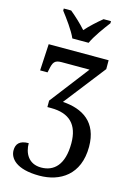

<svg xmlns="http://www.w3.org/2000/svg" viewBox="-146 -839 796 1151"><g transform="rotate(15 252.0 -263.0)"><path d="M197 -606H298C318 -651 365 -715 394 -753V-766H348C316 -740 275 -703 247 -671C219 -703 179 -740 147 -766H101V-753C130 -715 178 -651 197 -606ZM218 240C346 240 462 170 462 -4C462 -158 364 -216 241 -224L441 -481V-536H69L60 -371H106L110 -389C119 -436 128 -452 172 -452H345L159 -210V-170H182C296 -170 354 -113 354 3C354 137 295 190 216 190C137 190 107 129 107 68C51 68 30 93 30 133C30 181 73 240 218 240Z"/></g></svg>

Font: Noto Serif SemiCondensed Medium
Style: Regular
Weight: 500
Width: 4
Designer: Monotype Design Team
Foundry: Monotype Imaging Inc.
Version: Version 2.014